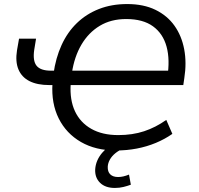

<svg xmlns="http://www.w3.org/2000/svg" viewBox="-20 -734 982 948"><path d="M553 9Q452 9 379.5 -33Q307 -75 270 -149Q233 -223 239 -321L255 -314H223Q164 -314 125.5 -333.5Q87 -353 71 -391.5Q55 -430 64 -486L74 -543H158L149 -488Q141 -434 160.5 -409.5Q180 -385 232 -385H262L244 -369Q255 -448 284 -511.5Q313 -575 359.5 -620Q406 -665 468.5 -689.5Q531 -714 608 -714Q689 -714 747.5 -685.5Q806 -657 841.5 -607Q877 -557 889.5 -490.5Q902 -424 890 -348L885 -314H316L329 -319Q324 -241 350 -185Q376 -129 430.5 -98Q485 -67 564 -67Q634 -67 691.5 -86Q749 -105 801 -142L831 -73Q794 -47 749.5 -28.5Q705 -10 655.5 -0.5Q606 9 553 9ZM603 -640Q528 -640 472.5 -606.5Q417 -573 382 -513.5Q347 -454 335 -374L319 -385H831L806 -352Q820 -439 802.5 -503.5Q785 -568 735.5 -604Q686 -640 603 -640ZM547 194Q500 194 474 168.5Q448 143 450 102Q453 58 484 21Q515 -16 562 -36L588 0Q566 9 549 23Q532 37 522.5 54Q513 71 512 89Q511 114 524.5 127Q538 140 563 140Q576 140 589 137Q602 134 617 128L626 178Q610 184 590 189Q570 194 547 194Z"/></svg>

Font: Nunito Sans 10pt
Style: Italic
Weight: 400
Italic angle: -9°
Designer: Vernon Adams
Foundry: Vernon Adams
Version: Version 3.101;gftools[0.9.27]